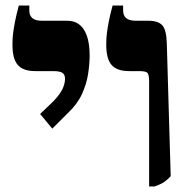

<svg xmlns="http://www.w3.org/2000/svg" viewBox="-20 -667 690 694"><path d="M519 7V-372Q519 -397 513 -403.5Q507 -410 483 -410H446Q403 -410 383.5 -432Q364 -454 364 -506Q364 -529 366.5 -548Q369 -567 373.5 -590.5Q378 -614 387 -647H425V-629Q425 -611 436 -601.5Q447 -592 471 -592H516Q553 -592 567.5 -574.5Q582 -557 583 -508L597 -30Q581 -13 567.5 -5.5Q554 2 538 7ZM169 -202 125 -255 172 -300Q197 -326 206 -345.5Q215 -365 215 -382Q215 -398 205 -404Q195 -410 172 -410H107Q64 -410 44.5 -432Q25 -454 25 -506Q25 -529 27.5 -548Q30 -567 34.5 -590Q39 -613 48 -647H86V-628Q86 -611 97 -601.5Q108 -592 132 -592H223Q263 -592 283.5 -559.5Q304 -527 304 -466Q304 -436 298.5 -400Q293 -364 276.5 -327.5Q260 -291 226 -259Z"/></svg>

Font: Noto Serif Hebrew ExtraBold
Style: Regular
Weight: 800
Version: Version 2.003